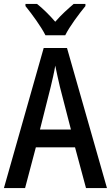

<svg xmlns="http://www.w3.org/2000/svg" viewBox="-20 -960 566 980"><path d="M212 -780H313C335 -825 384 -890 416 -929V-940H356C324 -912 296 -888 262 -849C232 -884 197 -918 169 -940H110V-929C144 -887 190 -824 212 -780ZM419 0H526L322 -715H203L0 0H108L163 -208H363ZM286 -516 342 -299H184L239 -517C246 -547 257 -592 262 -625C268 -594 278 -551 286 -516Z"/></svg>

Font: Noto Sans Sinhala Condensed Medium
Style: Regular
Weight: 500
Width: 3
Designer: Jelle Bosma - Monotype Design Team
Foundry: Monotype Imaging Inc.
Version: Version 2.006